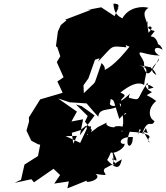

<svg xmlns="http://www.w3.org/2000/svg" viewBox="-20 -931 910 1051"><path d="M350 -825 313 -794 297 -759 286 -677 293 -674 310 -623 291 -591 328 -508 294 -485 323 -423 200 -387 138 -288 139 -266 125 -216 151 -161 189 -141 200 -139 188 -77 114 -30 95 53 60 70 152 50 166 67 273 -7 309 27 277 74 357 62 349 100 456 57C436 78 547 52 503 21C605 37 529 17 554 -9C648 -63 613 -10 593 -65C621 -45 631 -41 591 -114C625 -8 554 -8 647 -59C636 -8 618 2 560 -62C561 -57 559 -31 587 -97C606 -86 664 -119 662 -144C629 -138 628 -184 707 -181C708 -112 654 -115 690 -210C784 -205 812 -187 793 -173C793 -129 777 -188 815 -130C759 -202 765 -254 735 -194C753 -249 731 -214 789 -203C770 -240 791 -240 756 -194C791 -294 809 -226 826 -268C790 -287 790 -342 835 -378C778 -423 768 -398 812 -427C761 -451 772 -489 821 -451C773 -441 803 -434 787 -478C722 -383 757 -378 685 -396C688 -430 714 -430 644 -379C648 -426 589 -394 666 -338C649 -432 644 -355 639 -346C619 -402 700 -400 639 -424C731 -499 763 -468 769 -466C774 -531 807 -563 740 -572C787 -569 819 -567 836 -520C774 -557 856 -588 850 -611C798 -516 787 -508 764 -566C831 -554 808 -589 791 -534C744 -608 793 -556 746 -631C733 -662 778 -627 855 -627C813 -644 820 -689 870 -659C851 -710 819 -678 846 -688C824 -765 779 -701 827 -761C739 -783 849 -808 793 -752C778 -837 796 -819 787 -793C784 -824 749 -861 793 -888C763 -898 684 -895 649 -829C654 -835 604 -836 601 -911C669 -912 585 -853 630 -891L607 -843L534 -891L459 -877L480 -878L336 -823L374 -810ZM464 -502 500 -604 530 -614 537 -641 517 -594C606 -686 579 -680 672 -672C658 -707 694 -647 706 -698C606 -563 554 -550 545 -544C547 -539 569 -554 536 -586L501 -485L495 -475L439 -421L437 -464ZM381 -145 373 -204 419 -218 452 -244 470 -157 525 -114 479 -210 483 -219 445 -265 460 -296 396 -359 427 -350 498 -299 417 -190 435 -278 371 -266 401 -320 298 -392 362 -371 454 -365 489 -324 518 -292C522 -350 602 -317 631 -358C570 -332 576 -390 582 -357C584 -380 580 -348 586 -389C608 -380 598 -389 633 -280C689 -345 672 -288 651 -309C665 -207 631 -246 651 -211C629 -206 691 -249 608 -239C619 -228 550 -237 564 -260C482 -216 554 -262 455 -190C491 -237 480 -256 455 -226L419 -149L339 -186L401 -187Z"/></svg>

Font: Hussar Lance
Style: Italic
Weight: 700
Foundry: Cannot Into Space Fonts, PlusOne Fonts
Version: Version 2.27